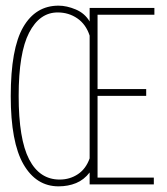

<svg xmlns="http://www.w3.org/2000/svg" viewBox="-20 -652 590 679"><path d="M187 7Q108 7 63 -71Q18 -149 18 -312Q18 -480 62 -556Q106 -632 187 -632Q216 -632 248 -618.5Q280 -605 297 -576V-624H526V-600H325V-337H497V-313H325V-24H524V0H297V-42Q277 -16 249 -4.5Q221 7 187 7ZM191 -17Q227 -17 255.5 -36Q284 -55 297 -92V-526Q284 -566 253.5 -587Q223 -608 184 -608Q120 -608 83 -536.5Q46 -465 46 -313Q46 -160 83 -88.5Q120 -17 191 -17Z"/></svg>

Font: Inconsolata SemiExpanded ExtraLight
Style: Regular
Weight: 200
Width: 6
Monospace: yes
Designer: Raph Levien, Cyreal, Brenton Simpson
Foundry: Raph Levien, Cyreal, Google
Version: Version 3.001; ttfautohint (v1.8.2.53-6de2)